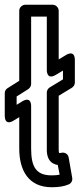

<svg xmlns="http://www.w3.org/2000/svg" viewBox="-26 -751 335 808"><path d="M239 -417 183 -383C175 -378 171 -369 171 -362V-120C171 -96 178 -75 196 -64C203 -60 212 -57 217 -57L225 -16C216 -14 205 -13 192 -13C127 -13 105 -47 105 -126V-303C105 -303 108 -349 67 -324L44 -310V-345L93 -376C100 -381 105 -389 105 -397V-681H171V-457C171 -457 169 -412 209 -436L239 -454ZM277 -382C283 -386 289 -394 289 -403V-498C289 -545 251 -519 251 -519L221 -501V-706C221 -717 211 -731 196 -731H80C69 -731 55 -721 55 -706V-411L6 -380C-1 -376 -6 -368 -6 -359V-265C-6 -217 32 -244 32 -244L55 -258V-126C55 -35 93 37 192 37C222 37 245 33 263 25C273 21 280 10 278 -2L263 -88C260 -105 244 -111 232 -108C227 -107 227 -107 223 -107C222 -109 221 -113 221 -120V-348Z"/></svg>

Font: Falling Sky
Style: Ou
Weight: 400
Designer: Paul D. Hunt
Foundry: Adobe Systems Incorporated
Version: Version 1.02